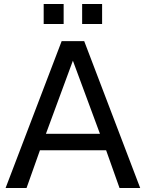

<svg xmlns="http://www.w3.org/2000/svg" viewBox="-20 -933 724 953"><path d="M341.8 -631.8 208 -269H476.1ZM286.1 -729H397.9L675.8 0H573.2L506.8 -187H178.2L111.8 0H7.8ZM387.7 -913.1H486.8V-814H387.7ZM196.8 -913.1H295.9V-814H196.8Z"/></svg>

Font: Pangururan
Style: Regular
Weight: 400
Designer: Uli Kozok
Foundry: Michael Everson and Uli Kozok
Version: Version 1.005